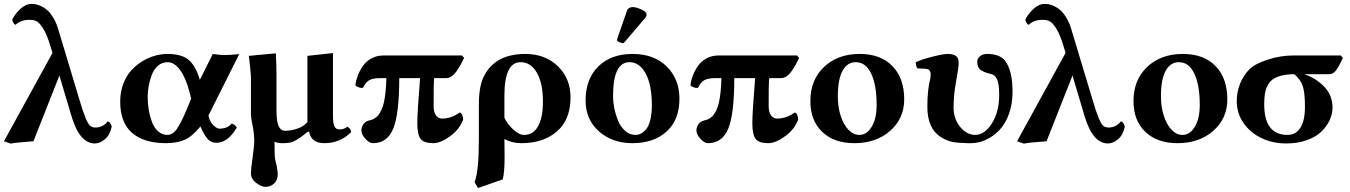

<svg xmlns="http://www.w3.org/2000/svg" viewBox="-28 -718 6865 976"><path d="M540 -75.2Q531.2 -31.7 505.6 -10.3Q480 11.2 454.1 11.2Q377 11.2 335.9 -126L273.9 -334L142.1 0Q47.9 6.8 26.9 12.2L-7.8 0L238.8 -449.2L230 -478Q220.2 -511.2 210 -536.1Q199.7 -561 189.7 -575.7Q179.7 -590.3 171.4 -599.4Q163.1 -608.4 153.1 -612.1Q143.1 -615.7 137.2 -616.5Q131.3 -617.2 122.1 -617.2Q77.6 -617.2 50.8 -591.8Q45.4 -593.3 40.5 -601.3Q35.6 -609.4 34.2 -619.1Q50.3 -649.9 77.1 -674.1Q104 -698.2 130.9 -698.2Q142.1 -698.2 153.3 -696.3Q164.6 -694.3 181.6 -686.5Q198.7 -678.7 213.4 -665.5Q228 -652.3 243.2 -627.4Q258.3 -602.5 268.1 -568.8L375 -213.9Q394.5 -147.5 407.2 -117.4Q419.9 -87.4 430.2 -78.6Q440.4 -69.8 458 -69.8Q494.6 -69.8 520 -101.1Q532.2 -99.1 540 -75.2Z M722.7 -226.1Q722.7 -193.4 727.8 -161.6Q732.9 -129.9 743.9 -99.6Q754.9 -69.3 775.4 -50.8Q795.9 -32.2 822.8 -32.2Q851.1 -32.2 873.3 -65.7Q895.5 -99.1 923.8 -168L943.8 -216.8L935.1 -251Q917 -321.3 887.7 -361.6Q858.4 -401.9 823.7 -401.9Q795.4 -401.9 774.4 -383.3Q753.4 -364.7 742.9 -335.7Q732.4 -306.6 727.5 -279.1Q722.7 -251.5 722.7 -226.1ZM583 -202.1Q583 -251.5 599.1 -293Q615.2 -334.5 640.6 -361.8Q666 -389.2 698.2 -408.2Q730.5 -427.2 762.5 -435.5Q794.4 -443.8 823.7 -443.8Q897.5 -443.8 932.9 -411.9Q968.3 -379.9 987.8 -312L1053.7 -443.8Q1092.3 -438 1110.8 -438Q1140.1 -438 1188 -442.9L1031.7 -130.9L1033.7 -123Q1041 -95.2 1058.3 -79.6Q1075.7 -64 1086.9 -64Q1128.9 -64 1148.9 -89.8Q1165 -86.4 1175.8 -69.8Q1130.4 7.8 1071.8 7.8Q1045.4 7.8 1028.1 -11.2Q1010.7 -30.3 995.1 -65.9L990.7 -75.2Q947.8 -22.9 908.9 -6.6Q870.1 9.8 814.9 9.8Q705.1 9.8 644 -42Q583 -93.8 583 -202.1Z M1543.5 -48.8 1535.6 -47.9Q1512.7 -29.3 1505.6 -23.9Q1498.5 -18.6 1481 -7.8Q1463.4 2.9 1448 6.3Q1432.6 9.8 1412.6 9.8H1400.9Q1378.4 7.8 1366.7 2.9Q1366.7 4.9 1367.2 8.5Q1367.7 12.2 1367.7 14.2V37.1Q1367.7 77.1 1371.6 96.2Q1372.6 100.1 1375.2 110.8Q1377.9 121.6 1378.9 127.9Q1383.8 153.3 1383.8 168Q1383.8 198.2 1365.2 215.1Q1346.7 231.9 1320.8 231.9Q1301.3 231.9 1274.4 211.9Q1247.6 191.9 1247.6 163.1Q1247.6 140.1 1254.9 91.8Q1264.6 23.4 1264.6 -6.8Q1263.2 -24.9 1261.7 -45.9Q1258.8 -66.4 1257.8 -70.8Q1249.5 -109.4 1248.5 -125Q1247.6 -129.9 1247.6 -137.2V-323.2Q1247.6 -334.5 1244.9 -362.1Q1242.2 -389.6 1239.7 -412.1L1236.8 -434.1Q1244.1 -434.6 1257.8 -436Q1271.5 -437.5 1277.8 -438Q1292.5 -439.5 1308.6 -440.9Q1324.7 -442.4 1344.2 -444.1Q1363.8 -445.8 1374.5 -446.8Q1377.4 -375 1377.4 -342.8V-160.2Q1377.4 -126 1380.9 -103.8Q1384.3 -81.5 1394 -67.4Q1403.8 -53.2 1420.9 -53.2Q1454.1 -53.2 1486.6 -65.2Q1519 -77.1 1534.7 -98.1V-332V-434.1Q1546.9 -435.5 1570.8 -438Q1594.7 -440.4 1606.4 -441.9Q1615.7 -442.9 1635.3 -445.1Q1654.8 -447.3 1664.6 -448.2V-346.2V-127Q1664.6 -90.8 1672.4 -75.4Q1680.2 -60.1 1696.8 -60.1Q1705.6 -60.1 1709.5 -61Q1721.2 -62 1738.8 -74.2Q1748.5 -66.4 1752.7 -60.5Q1756.8 -54.7 1756.8 -45.9Q1699.7 9.8 1621.6 9.8Q1553.2 9.8 1543.5 -48.8Z M2320.3 -436 2331.1 -423.8Q2321.8 -403.8 2314.9 -391.4Q2308.1 -378.9 2295.4 -359.9Q2282.7 -340.8 2268.6 -330.8Q2254.4 -320.8 2239.3 -320.8H2179.2Q2178.7 -314 2177.7 -306.2Q2176.3 -290.5 2176.3 -178.2Q2176.3 -147.9 2188.2 -131.6Q2200.2 -115.2 2218.3 -115.2Q2266.6 -115.2 2308.1 -146Q2315.9 -145.5 2321 -134.5Q2326.2 -123.5 2326.2 -109.9Q2309.1 -61.5 2260.5 -25.9Q2211.9 9.8 2174.3 9.8Q2127 9.8 2110.1 -12Q2093.3 -33.7 2093.3 -91.8Q2093.3 -145.5 2107.4 -320.8H2001.5Q2001.5 -139.2 1971.2 -64.7Q1940.9 9.8 1867.2 9.8Q1850.1 9.8 1829.6 -12.2Q1809.1 -34.2 1809.1 -55.2Q1809.1 -70.8 1818.6 -85.4Q1828.1 -100.1 1846.2 -105Q1856 -107.4 1862.8 -109.6Q1869.6 -111.8 1879.4 -118.4Q1889.2 -125 1896 -133.8Q1902.8 -142.6 1910.6 -158.9Q1918.5 -175.3 1923.3 -196.5Q1928.2 -217.8 1931.6 -249.5Q1935.1 -281.2 1936 -320.8H1903.3Q1866.7 -320.8 1847.9 -309.6Q1829.1 -298.3 1817.4 -272Q1809.1 -269 1794.2 -274.7Q1779.3 -280.3 1778.3 -286.1Q1781.7 -310.5 1791.3 -335.2Q1800.8 -359.9 1817.1 -383.3Q1833.5 -406.7 1860.6 -421.4Q1887.7 -436 1921.4 -436Z M2731.9 -200.2Q2731.9 -295.4 2700.9 -348.6Q2669.9 -401.9 2618.2 -401.9Q2536.1 -401.9 2536.1 -231.9V-119.1Q2550.3 -88.4 2580.3 -60.3Q2610.4 -32.2 2636.2 -32.2Q2683.1 -32.2 2707.5 -76.7Q2731.9 -121.1 2731.9 -200.2ZM2527.8 193.8 2401.9 237.8 2384.3 208Q2406.2 152.8 2406.2 -6.8V-186Q2406.2 -232.9 2412.6 -269Q2418.9 -305.2 2431.2 -328.9Q2443.4 -352.5 2453.4 -365.2Q2463.4 -377.9 2478 -391.1Q2537.1 -443.8 2643.1 -443.8Q2742.7 -443.8 2807.4 -381.8Q2872.1 -319.8 2872.1 -222.2Q2872.1 -110.4 2803.5 -50.3Q2734.9 9.8 2622.1 9.8Q2575.2 9.8 2536.1 -11.2Q2536.1 2.4 2536.6 32.5Q2537.1 62.5 2537.1 77.1Q2537.1 157.2 2527.8 193.8Z M3171.4 -401.9Q3088.4 -401.9 3088.4 -229Q3088.4 -199.2 3095 -166.7Q3101.6 -134.3 3114.5 -103.3Q3127.4 -72.3 3150.4 -52.2Q3173.3 -32.2 3202.6 -32.2Q3217.3 -32.2 3231 -39.6Q3244.6 -46.9 3257.6 -62.7Q3270.5 -78.6 3278.1 -109.9Q3285.6 -141.1 3285.6 -184.1Q3285.6 -285.6 3254.4 -343.8Q3223.1 -401.9 3171.4 -401.9ZM2948.7 -207Q2948.7 -316.4 3013.2 -380.1Q3077.6 -443.8 3187.5 -443.8Q3296.9 -443.8 3361.3 -379.9Q3425.8 -315.9 3425.8 -215.8Q3425.8 -108.4 3360.4 -49.3Q3294.9 9.8 3186.5 9.8Q3084.5 9.8 3016.6 -50.3Q2948.7 -110.4 2948.7 -207ZM3187.5 -682.1Q3205.6 -682.1 3232.2 -669.9Q3258.8 -657.7 3258.8 -644Q3258.8 -635.7 3253.4 -628.9L3149.4 -506.8Q3143.6 -499 3138.7 -499Q3131.8 -499 3120.1 -503.7Q3108.4 -508.3 3108.4 -513.2Q3108.4 -517.6 3109.9 -522L3159.7 -665Q3162.6 -672.9 3170.7 -677.5Q3178.7 -682.1 3187.5 -682.1Z M4023.4 -436 4034.2 -423.8Q4024.9 -403.8 4018.1 -391.4Q4011.2 -378.9 3998.5 -359.9Q3985.8 -340.8 3971.7 -330.8Q3957.5 -320.8 3942.4 -320.8H3882.3Q3881.8 -314 3880.9 -306.2Q3879.4 -290.5 3879.4 -178.2Q3879.4 -147.9 3891.4 -131.6Q3903.3 -115.2 3921.4 -115.2Q3969.7 -115.2 4011.2 -146Q4019 -145.5 4024.2 -134.5Q4029.3 -123.5 4029.3 -109.9Q4012.2 -61.5 3963.6 -25.9Q3915 9.8 3877.4 9.8Q3830.1 9.8 3813.2 -12Q3796.4 -33.7 3796.4 -91.8Q3796.4 -145.5 3810.5 -320.8H3704.6Q3704.6 -139.2 3674.3 -64.7Q3644 9.8 3570.3 9.8Q3553.2 9.8 3532.7 -12.2Q3512.2 -34.2 3512.2 -55.2Q3512.2 -70.8 3521.7 -85.4Q3531.2 -100.1 3549.3 -105Q3559.1 -107.4 3565.9 -109.6Q3572.8 -111.8 3582.5 -118.4Q3592.3 -125 3599.1 -133.8Q3606 -142.6 3613.8 -158.9Q3621.6 -175.3 3626.5 -196.5Q3631.3 -217.8 3634.8 -249.5Q3638.2 -281.2 3639.2 -320.8H3606.4Q3569.8 -320.8 3551 -309.6Q3532.2 -298.3 3520.5 -272Q3512.2 -269 3497.3 -274.7Q3482.4 -280.3 3481.4 -286.1Q3484.9 -310.5 3494.4 -335.2Q3503.9 -359.9 3520.3 -383.3Q3536.6 -406.7 3563.7 -421.4Q3590.8 -436 3624.5 -436Z M4091.3 -204.1Q4091.3 -312 4160.9 -377.9Q4230.5 -443.8 4342.3 -443.8Q4448.2 -443.8 4508.3 -382.3Q4568.4 -320.8 4568.4 -212.9Q4568.4 -115.7 4497.1 -53Q4425.8 9.8 4315.4 9.8Q4211.4 9.8 4151.4 -47.9Q4091.3 -105.5 4091.3 -204.1ZM4322.3 -401.9Q4278.8 -401.9 4254.9 -358.2Q4231 -314.5 4231 -229Q4231 -175.3 4245.1 -130.4Q4259.3 -85.4 4284.4 -58.8Q4309.6 -32.2 4340.3 -32.2Q4378.4 -32.2 4403.3 -74Q4428.2 -115.7 4428.2 -184.1Q4428.2 -285.6 4400.6 -343.8Q4373 -401.9 4322.3 -401.9Z M5119.1 -250Q5119.1 -189 5100.6 -138.2Q5082 -87.4 5051.5 -55.9Q5021 -24.4 4983.9 -7.3Q4946.8 9.8 4908.2 9.8H4891.1Q4840.3 8.8 4812.5 3.2Q4784.7 -2.4 4754.9 -21Q4686 -64.5 4686 -174.8Q4686 -261.7 4701.2 -319.8Q4703.1 -333.5 4703.1 -340.8Q4703.1 -348.6 4699.5 -355.7Q4695.8 -362.8 4690.9 -365.2Q4687 -367.2 4677 -368.2Q4667 -369.1 4653.3 -369.6Q4639.6 -370.1 4636.2 -370.1Q4627 -381.3 4627 -400.9Q4646 -412.6 4705.3 -428.2Q4764.6 -443.8 4790 -443.8Q4816.9 -443.8 4831.1 -433.8Q4845.2 -423.8 4845.2 -398.9Q4845.2 -376 4835 -321.8Q4834.5 -317.9 4833 -309.3Q4831.5 -300.8 4831.1 -296.9Q4821.3 -243.7 4820.3 -202.1Q4819.3 -193.4 4819.3 -171.9Q4819.3 -121.1 4845.5 -82.8Q4871.6 -44.4 4908.2 -35.2Q4917 -32.2 4928.2 -32.2Q4977.1 -32.2 5014.2 -90.8Q5051.3 -149.4 5051.3 -237.8Q5051.3 -302.2 5034.2 -325.2Q5031.2 -329.6 5027.8 -332.8Q5024.4 -335.9 5019.3 -338.1Q5014.2 -340.3 5012 -341.1Q5009.8 -341.8 5003.2 -343.5Q4996.6 -345.2 4996.1 -345.2Q4974.1 -351.1 4956.1 -362.8Q4939.9 -375.5 4939.9 -403.8Q4939.9 -405.3 4940.4 -408.7Q4940.9 -412.1 4940.9 -414.1Q4944.8 -426.3 4957.8 -435.1Q4970.7 -443.8 4989.3 -443.8Q5053.2 -443.8 5080.1 -410.2Q5119.1 -361.8 5119.1 -250Z M5689.9 -75.2Q5681.2 -31.7 5655.5 -10.3Q5629.9 11.2 5604 11.2Q5526.9 11.2 5485.8 -126L5423.8 -334L5292 0Q5197.8 6.8 5176.8 12.2L5142.1 0L5388.7 -449.2L5379.9 -478Q5370.1 -511.2 5359.9 -536.1Q5349.6 -561 5339.6 -575.7Q5329.6 -590.3 5321.3 -599.4Q5313 -608.4 5303 -612.1Q5293 -615.7 5287.1 -616.5Q5281.2 -617.2 5272 -617.2Q5227.5 -617.2 5200.7 -591.8Q5195.3 -593.3 5190.4 -601.3Q5185.5 -609.4 5184.1 -619.1Q5200.2 -649.9 5227.1 -674.1Q5253.9 -698.2 5280.8 -698.2Q5292 -698.2 5303.2 -696.3Q5314.5 -694.3 5331.5 -686.5Q5348.6 -678.7 5363.3 -665.5Q5377.9 -652.3 5393.1 -627.4Q5408.2 -602.5 5418 -568.8L5524.9 -213.9Q5544.4 -147.5 5557.1 -117.4Q5569.8 -87.4 5580.1 -78.6Q5590.3 -69.8 5607.9 -69.8Q5644.5 -69.8 5669.9 -101.1Q5682.1 -99.1 5689.9 -75.2Z M5733.9 -204.1Q5733.9 -312 5803.5 -377.9Q5873 -443.8 5984.9 -443.8Q6090.8 -443.8 6150.9 -382.3Q6210.9 -320.8 6210.9 -212.9Q6210.9 -115.7 6139.6 -53Q6068.4 9.8 5958 9.8Q5854 9.8 5793.9 -47.9Q5733.9 -105.5 5733.9 -204.1ZM5964.8 -401.9Q5921.4 -401.9 5897.5 -358.2Q5873.5 -314.5 5873.5 -229Q5873.5 -175.3 5887.7 -130.4Q5901.9 -85.4 5927 -58.8Q5952.1 -32.2 5982.9 -32.2Q6021 -32.2 6045.9 -74Q6070.8 -115.7 6070.8 -184.1Q6070.8 -285.6 6043.2 -343.8Q6015.6 -401.9 5964.8 -401.9Z M6516.6 -32.2Q6559.1 -32.2 6582.3 -68.6Q6605.5 -105 6605.5 -174.8Q6605.5 -244.6 6595 -278.3Q6584.5 -312 6551.8 -340.8Q6513.7 -340.8 6486.3 -333.7Q6459 -326.7 6442.1 -314.7Q6425.3 -302.7 6415.3 -282.7Q6405.3 -262.7 6401.9 -240.7Q6398.4 -218.8 6398.4 -188Q6398.4 -32.2 6516.6 -32.2ZM6727.5 -340.8H6601.6Q6661.1 -321.3 6703.4 -277.3Q6745.6 -233.4 6745.6 -171.9Q6745.6 -138.2 6730.7 -106.4Q6715.8 -74.7 6687.7 -47.9Q6659.7 -21 6613.3 -4.9Q6566.9 11.2 6509.8 11.2Q6441.4 11.2 6384.3 -16.1Q6327.1 -43.5 6293 -93Q6258.8 -142.6 6258.8 -204.1Q6258.8 -250 6275.6 -292.5Q6292.5 -335 6323.7 -366.2Q6351.1 -393.6 6415.8 -414.8Q6480.5 -436 6546.4 -436H6787.6L6798.3 -423.8Q6795.4 -418 6788.1 -402.6Q6780.8 -387.2 6776.1 -379.2Q6771.5 -371.1 6763.7 -360.6Q6755.9 -350.1 6747.1 -345.5Q6738.3 -340.8 6727.5 -340.8Z"/></svg>

Font: Common Serif
Style: Bold
Weight: 700
Designer: Philipp H. Poll, Khaled Hosny
Foundry: Stefan Peev, Context Ltd.
Version: Version 1.026